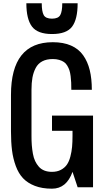

<svg xmlns="http://www.w3.org/2000/svg" viewBox="-20 -1141 625 1170"><path d="M453.1 -1121.1Q453.1 -1023.4 419.2 -978.5Q385.3 -933.6 296.9 -933.6Q209.5 -933.6 175 -979Q140.6 -1024.4 140.6 -1121.1H234.4Q234.4 -1071.3 246.3 -1049.3Q258.3 -1027.3 296.9 -1027.3Q335.4 -1027.3 347.4 -1049.6Q359.4 -1071.8 359.4 -1121.1ZM296.9 -93.8Q328.1 -93.8 351.1 -106Q374 -118.2 387.5 -137.5Q400.9 -156.7 408.7 -186.5Q416.5 -216.3 419.2 -245.6Q421.9 -274.9 421.9 -312.5V-343.8H296.9V-436.5H546.9V0H453.1L421.9 -93.8Q385.3 8.8 296.9 8.8Q236.8 8.8 192.6 -8.3Q148.4 -25.4 120.6 -54.7Q92.8 -84 76.2 -129.4Q59.6 -174.8 53.2 -225.1Q46.9 -275.4 46.9 -340.8V-562.5Q46.9 -883.8 301.8 -883.8Q366.2 -883.8 412.6 -863.5Q459 -843.3 486.6 -804.4Q514.2 -765.6 526.9 -713.6Q539.6 -661.6 539.6 -593.8H414.6Q414.6 -619.6 413.8 -637.9Q413.1 -656.2 410.4 -677.2Q407.7 -698.2 403.1 -712.4Q398.4 -726.6 390.1 -740.7Q381.8 -754.9 369.9 -762.9Q357.9 -771 340.8 -776.1Q323.7 -781.2 301.8 -781.2Q263.7 -781.2 237.5 -767.3Q211.4 -753.4 197.5 -726.8Q183.6 -700.2 177.7 -668.2Q171.9 -636.2 171.9 -593.8V-312.5Q171.9 -281.2 173.8 -256.1Q175.8 -231 180.4 -204.8Q185.1 -178.7 194.1 -159.7Q203.1 -140.6 216.6 -125.2Q230 -109.9 250.2 -101.8Q270.5 -93.8 296.9 -93.8Z"/></svg>

Font: Oswald
Style: Stencbab
Weight: 400
Designer: Mathieu Le Lay
Foundry: Mathieu Le Lay
Version: Version 1.000